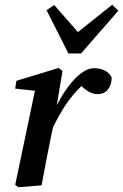

<svg xmlns="http://www.w3.org/2000/svg" viewBox="-20 -780 518 808"><path d="M44 -2 127 -398 44 -407 49 -440 227 -494 243 -481 219 -337Q241 -380 267 -415Q293 -450 321 -471.5Q349 -493 377 -493Q401 -493 420.5 -483.5Q440 -474 450 -454Q450 -424 434.5 -404Q419 -384 390 -384Q357 -384 323 -418Q284 -381 255 -336.5Q226 -292 203 -244L196 -212Q185 -159 175 -106.5Q165 -54 155 0L57 8ZM208 -759 308 -645 452 -760 478 -735 321 -555H268L176 -737Z"/></svg>

Font: Source Serif 4 Semibold
Style: Italic
Weight: 600
Italic angle: -12°
Designer: Frank Grießhammer
Foundry: Adobe
Version: Version 4.005;hotconv 1.1.0;makeotfexe 2.6.0